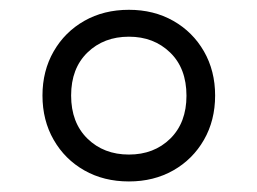

<svg xmlns="http://www.w3.org/2000/svg" viewBox="-20 -768 512 382"><path d="M236.5 -407Q186.5 -407 147.8 -429Q109 -451 86.8 -489.8Q64.5 -528.5 64.5 -578Q64.5 -627 86.8 -665.8Q109 -704.5 147.8 -726.5Q186.5 -748.5 236.5 -748.5Q286 -748.5 324.8 -726.5Q363.5 -704.5 385.8 -665.8Q408 -627 408 -578Q408 -528.5 385.8 -489.8Q363.5 -451 324.8 -429Q286 -407 236.5 -407ZM236.5 -460.5Q286.5 -460.5 318.8 -492.2Q351 -524 351 -577.5Q351 -632 318.5 -663.5Q286 -695 236.5 -695Q186.5 -695 154 -663.5Q121.5 -632 121.5 -578Q121.5 -524 154 -492.2Q186.5 -460.5 236.5 -460.5Z"/></svg>

Font: Encode Sans SemiCondensed
Style: Regular
Weight: 400
Width: 4
Designer: Multiple Designers
Foundry: Impallari Type
Version: Version 3.002